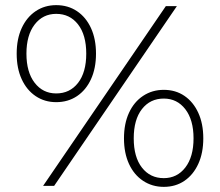

<svg xmlns="http://www.w3.org/2000/svg" viewBox="-20 -724 857 748"><path d="M148 0 626 -700H669L191 0ZM199 -326Q154 -326 119 -349.5Q84 -373 64.5 -415.5Q45 -458 45 -515Q45 -572 64.5 -614.5Q84 -657 119 -680.5Q154 -704 199 -704Q245 -704 280 -680.5Q315 -657 334.5 -614.5Q354 -572 354 -515Q354 -458 334.5 -415.5Q315 -373 280 -349.5Q245 -326 199 -326ZM199 -360Q252 -360 284 -401Q316 -442 316 -515Q316 -588 284 -629Q252 -670 199 -670Q147 -670 115 -628.5Q83 -587 83 -515Q83 -443 115 -401.5Q147 -360 199 -360ZM618 4Q573 4 537.5 -19.5Q502 -43 482.5 -85.5Q463 -128 463 -185Q463 -242 482.5 -284.5Q502 -327 537.5 -350.5Q573 -374 618 -374Q664 -374 698.5 -350.5Q733 -327 752.5 -284.5Q772 -242 772 -185Q772 -128 752.5 -85.5Q733 -43 698.5 -19.5Q664 4 618 4ZM618 -30Q670 -30 702 -71.5Q734 -113 734 -185Q734 -257 702 -298.5Q670 -340 618 -340Q565 -340 533 -299Q501 -258 501 -185Q501 -112 533 -71Q565 -30 618 -30Z"/></svg>

Font: Montserrat Thin Light
Style: Regular
Weight: 300
Version: Version 9.000